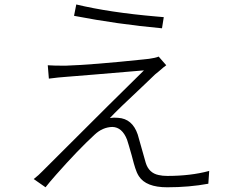

<svg xmlns="http://www.w3.org/2000/svg" viewBox="-20 -794 1040 842"><path d="M314.5 -774.4Q460.9 -739.3 665 -721.7Q683.6 -719.7 698.2 -718.8L690.4 -669.9Q497.1 -687.5 304.7 -724.6ZM709 -507.8Q700.2 -502 675.8 -480.5Q663.1 -470.7 660.2 -467.8Q650.4 -459 614.3 -423.8Q493.2 -310.5 461.9 -276.4Q478.5 -279.3 498 -277.3Q560.5 -273.4 584 -204.1Q617.2 -85.9 619.1 -80.1Q632.8 -35.2 675.8 -26.4Q692.4 -22.5 713.9 -22.5Q815.4 -22.5 895.5 -43.9Q896.5 -44.9 897.5 -44.9L893.6 11.7Q809.6 27.3 712.9 27.3Q620.1 27.3 588.9 -21.5Q579.1 -37.1 573.2 -56.6Q568.4 -70.3 557.6 -112.3Q543 -164.1 537.1 -181.6Q515.6 -236.3 472.7 -237.3Q429.7 -236.3 394.5 -203.1Q322.3 -136.7 225.6 -27.3Q196.3 5.9 179.7 27.3L127.9 -8.8Q150.4 -26.4 166 -43Q508.8 -385.7 611.3 -485.4Q560.5 -481.4 390.6 -466.8Q294.9 -459 269.5 -457Q239.3 -455.1 194.3 -449.2L189.5 -507.8Q213.9 -505.9 266.6 -505.9Q384.8 -509.8 607.4 -533.2Q623 -535.2 633.8 -536.1Q662.1 -540 675.8 -545.9Z"/></svg>

Font: Taipei Sans TC Beta Light
Style: Regular
Weight: 300
Designer: JT Foundry
Foundry: JT Foundry
Version: Version 1.000